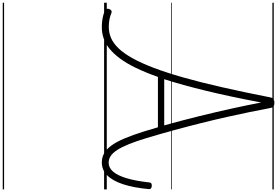

<svg xmlns="http://www.w3.org/2000/svg" viewBox="-338 -975 2069 1434"><g transform="rotate(90 697.0 -257.5)"><path d="M182 17Q157 17 134 14Q111 11 93 6Q75 1 62 -5Q55 -9 48.5 -17Q42 -25 47 -38Q52 -51 59.5 -54.5Q67 -58 76 -55Q96 -46 122.5 -40.5Q149 -35 181 -35Q224 -35 263.5 -52Q303 -69 340.5 -108Q378 -147 414 -211.5Q450 -276 485.5 -369Q521 -462 557 -588Q593 -714 630 -876.5Q667 -1039 707 -1242Q710 -1258 720 -1265Q730 -1272 747 -1272Q764 -1272 773.5 -1265.5Q783 -1259 786 -1242Q799 -1172 816 -1089.5Q833 -1007 853.5 -915.5Q874 -824 898.5 -726Q923 -628 951 -525.5Q979 -423 1010 -319Q1034 -240 1056 -185.5Q1078 -131 1100 -97.5Q1122 -64 1145 -49Q1168 -34 1195 -34Q1233 -34 1262 -68Q1291 -102 1311 -169.5Q1331 -237 1342 -337Q1343 -348 1349 -352.5Q1355 -357 1369 -356Q1381 -355 1387 -349.5Q1393 -344 1392 -334Q1381 -218 1355 -140Q1329 -62 1288.5 -22.5Q1248 17 1194 17Q1157 17 1126.5 1Q1096 -15 1068 -52.5Q1040 -90 1014 -151Q988 -212 960 -302Q952 -328 945 -353Q938 -378 930 -402H554Q521 -309 487 -238.5Q453 -168 417 -119.5Q381 -71 343.5 -40.5Q306 -10 266 3.5Q226 17 182 17ZM571 -449H916Q878 -585 846.5 -713Q815 -841 789.5 -957Q764 -1073 745 -1173Q701 -940 657.5 -761Q614 -582 571 -449ZM0 747H1394V757H0ZM0 -20H1394V0H0ZM0 -505H1394V-500H0ZM0 -1267H1394V-1257H0Z"/></g></svg>

Font: Playwrite VN Guides
Style: Regular
Weight: 400
Designer: Veronika Burian, José Scaglione
Foundry: TypeTogether
Version: Version 1.003